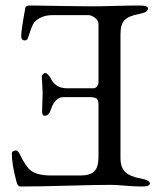

<svg xmlns="http://www.w3.org/2000/svg" viewBox="-20 -673 575 698"><path d="M338 -102V-294Q338 -310 330.5 -315Q323 -320 304 -320H211Q180 -320 165 -275Q158 -252 142 -252Q133 -252 133 -269Q133 -272 134 -299Q135 -326 135 -337Q135 -346 133.5 -367Q132 -388 132 -392Q132 -399 136.5 -403.5Q141 -408 145 -408Q148 -408 154.5 -401.5Q161 -395 163 -391Q180 -352 224 -352H320Q327 -352 332.5 -358.5Q338 -365 338 -374V-586Q338 -599 325 -608.5Q312 -618 302 -618H171Q128 -618 104 -591Q97 -583 82 -536Q79 -526 71 -526Q57 -526 57 -541Q57 -563 72 -644Q73 -653 90 -653Q92 -653 129 -652.5Q166 -652 219 -651Q272 -650 312 -650Q346 -650 398.5 -651.5Q451 -653 489 -653Q518 -653 518 -642Q518 -628 485 -622Q447 -615 432.5 -599.5Q418 -584 418 -549V-99Q418 -64 435.5 -47.5Q453 -31 492 -24Q525 -18 525 -6Q525 5 496 5Q468 5 435 2Q402 -1 381 -1Q334 -1 228 2Q122 5 54 5Q44 5 40 -12Q23 -75 23 -115Q23 -124 36 -126Q44 -127 50 -116Q73 -68 92 -53Q115 -35 168 -35H272Q307 -35 322.5 -50Q338 -65 338 -102Z"/></svg>

Font: EB Garamond SC 12
Style: Regular
Weight: 400
Version: Version 0.016 ; ttfautohint (v0.97) -l 8 -r 50 -G 200 -x 0 -